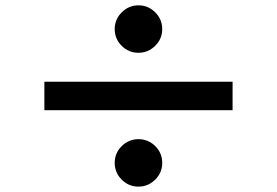

<svg xmlns="http://www.w3.org/2000/svg" viewBox="-20 -740 1040 721"><path d="M589.2 -630.7Q589.2 -594.2 562.8 -568Q536.4 -541.8 499.9 -541.8Q463.4 -541.8 437.1 -567.8Q410.8 -593.8 410.8 -630.8Q410.8 -667.3 437.2 -693.6Q463.6 -720 500.1 -720Q536.6 -720 562.9 -693.6Q589.2 -667.2 589.2 -630.7ZM146.6 -326.2V-433H853.4V-326.2ZM589.2 -128.4Q589.2 -91.6 562.8 -65.4Q536.4 -39.2 499.9 -39.2Q463.4 -39.2 437.1 -65.4Q410.8 -91.6 410.8 -128.4Q410.8 -165.4 437.2 -191.4Q463.6 -217.4 500.1 -217.4Q536.6 -217.4 562.9 -191.4Q589.2 -165.4 589.2 -128.4Z"/></svg>

Font: 寒蝉端黑体 Light
Style: Regular
Weight: 300
Designer: ChillDuanSans {Warren2060}; 
Source Han Sans {Ryoko NISHIZUKA 西塚涼子 (kana, bopomofo & ideographs); Paul D. Hunt (Latin, G
Foundry: ChillType&Adobe
Version: Version 1.300;Glyphs 3.3 (3306)